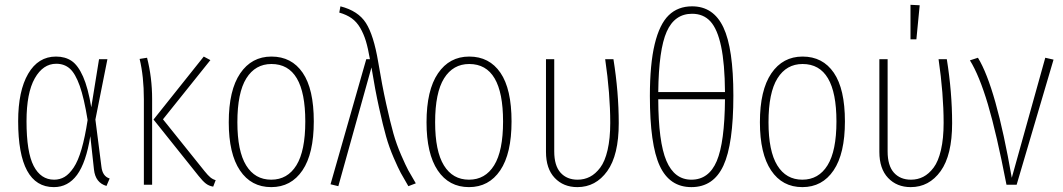

<svg xmlns="http://www.w3.org/2000/svg" viewBox="-20 -765 4401 795"><path d="M211.9 -530.8Q250 -530.8 276.6 -512.7Q303.2 -494.6 324 -447.8Q344.7 -400.9 357.9 -320.8L390.1 -520H424.8L375 -270L399.9 -75.2Q404.3 -34.7 434.1 -25.9L420.9 4.9Q375 -8.3 369.1 -63L354 -201.2Q336.4 -91.8 299.1 -41Q261.7 9.8 203.1 9.8Q55.2 9.8 55.2 -263.2Q55.2 -388.7 96.7 -459.7Q138.2 -530.8 211.9 -530.8ZM212.9 -501Q158.2 -501 124 -440.7Q89.8 -380.4 89.8 -263.2Q89.8 -134.8 119.4 -77.9Q148.9 -21 204.1 -21Q228 -21 247.3 -32.5Q266.6 -43.9 284.9 -71Q303.2 -98.1 317.6 -147.5Q332 -196.8 342.8 -268.1Q328.1 -358.9 310.1 -409.7Q292 -460.4 269.3 -480.7Q246.6 -501 212.9 -501Z M851.1 -516.1 654.8 -271 827.1 -56.2Q841.3 -38.6 851.1 -30.5Q860.8 -22.5 873 -19L862.8 7.8Q845.2 4.9 832.5 -4.9Q819.8 -14.6 802.7 -36.1L615.7 -270L823.7 -530.8ZM588.9 -525.9Q609.9 -443.8 609.9 -355V0H575.7V-354Q575.7 -448.7 558.1 -521Z M1104 -530.8Q1187.5 -530.8 1233.4 -463.6Q1279.3 -396.5 1279.3 -262.2Q1279.3 -128.9 1232.4 -59.6Q1185.5 9.8 1103 9.8Q1020 9.8 973.6 -59.3Q927.2 -128.4 927.2 -258.8Q927.2 -391.6 974.6 -461.2Q1022 -530.8 1104 -530.8ZM1104 -500Q1037.1 -500 1000 -440.7Q962.9 -381.3 962.9 -258.8Q962.9 -139.2 999.3 -80.1Q1035.6 -21 1103 -21Q1170.4 -21 1207.3 -80.6Q1244.1 -140.1 1244.1 -262.2Q1244.1 -500 1104 -500Z M1389.6 -738.8Q1462.9 -720.2 1495.1 -669.9Q1527.3 -619.6 1545.9 -508.8Q1562 -411.6 1579.1 -334.7Q1596.2 -257.8 1608.9 -212.6Q1621.6 -167.5 1641.1 -122.8Q1660.6 -78.1 1670.2 -60.5Q1679.7 -43 1701.7 -5.9L1670.9 5.9Q1649.9 -29.8 1639.4 -49.1Q1628.9 -68.4 1610.1 -111.8Q1591.3 -155.3 1578.6 -200Q1565.9 -244.6 1549.6 -318.6Q1533.2 -392.6 1518.1 -485.8L1380.9 5.9L1348.6 -2L1496.6 -520H1511.7Q1503.9 -565.4 1494.9 -595.2Q1485.8 -625 1471.4 -649.7Q1457 -674.3 1436.3 -689.2Q1415.5 -704.1 1384.8 -712.9Z M1922.9 -530.8Q2006.3 -530.8 2052.2 -463.6Q2098.1 -396.5 2098.1 -262.2Q2098.1 -128.9 2051.3 -59.6Q2004.4 9.8 1921.9 9.8Q1838.9 9.8 1792.5 -59.3Q1746.1 -128.4 1746.1 -258.8Q1746.1 -391.6 1793.5 -461.2Q1840.8 -530.8 1922.9 -530.8ZM1922.9 -500Q1856 -500 1818.8 -440.7Q1781.7 -381.3 1781.7 -258.8Q1781.7 -139.2 1818.1 -80.1Q1854.5 -21 1921.9 -21Q1989.3 -21 2026.1 -80.6Q2063 -140.1 2063 -262.2Q2063 -500 1922.9 -500Z M2520 -520Q2542 -382.8 2542 -254.9Q2542 -122.6 2494.4 -56.4Q2446.8 9.8 2370.6 9.8Q2313 9.8 2276.9 -28.3Q2240.7 -66.4 2240.7 -136.2V-520H2274.9V-138.2Q2274.9 -79.1 2301 -50Q2327.1 -21 2371.6 -21Q2399.4 -21 2422.6 -33Q2445.8 -44.9 2465.3 -70.8Q2484.9 -96.7 2495.8 -144Q2506.8 -191.4 2506.8 -255.9Q2506.8 -376 2485.8 -520Z M2845.7 -738.8Q2934.1 -738.8 2975.3 -651.6Q3016.6 -564.5 3016.6 -369.1Q3016.6 -168 2975.3 -79.1Q2934.1 9.8 2842.8 9.8Q2752.4 9.8 2711.7 -78.4Q2670.9 -166.5 2670.9 -367.2Q2670.9 -499.5 2690.9 -582.3Q2710.9 -665 2749 -701.9Q2787.1 -738.8 2845.7 -738.8ZM2845.7 -708Q2773.4 -708 2740.5 -633.8Q2707.5 -559.6 2705.6 -383.8H2981.9Q2981 -501.5 2965.8 -573Q2950.7 -644.5 2921.6 -676.3Q2892.6 -708 2845.7 -708ZM2842.8 -21Q2915 -21 2947.8 -98.1Q2980.5 -175.3 2981.9 -354H2705.6Q2706.1 -177.2 2739.3 -99.1Q2772.5 -21 2842.8 -21Z M3303.2 -530.8Q3386.7 -530.8 3432.6 -463.6Q3478.5 -396.5 3478.5 -262.2Q3478.5 -128.9 3431.6 -59.6Q3384.8 9.8 3302.2 9.8Q3219.2 9.8 3172.9 -59.3Q3126.5 -128.4 3126.5 -258.8Q3126.5 -391.6 3173.8 -461.2Q3221.2 -530.8 3303.2 -530.8ZM3303.2 -500Q3236.3 -500 3199.2 -440.7Q3162.1 -381.3 3162.1 -258.8Q3162.1 -139.2 3198.5 -80.1Q3234.9 -21 3302.2 -21Q3369.6 -21 3406.5 -80.6Q3443.4 -140.1 3443.4 -262.2Q3443.4 -500 3303.2 -500Z M3750 -745.1 3788.1 -743.2 3774.4 -602.1H3750ZM3900.4 -520Q3922.4 -382.8 3922.4 -254.9Q3922.4 -122.6 3874.8 -56.4Q3827.1 9.8 3751 9.8Q3693.4 9.8 3657.2 -28.3Q3621.1 -66.4 3621.1 -136.2V-520H3655.3V-138.2Q3655.3 -79.1 3681.4 -50Q3707.5 -21 3752 -21Q3779.8 -21 3803 -33Q3826.2 -44.9 3845.7 -70.8Q3865.2 -96.7 3876.2 -144Q3887.2 -191.4 3887.2 -255.9Q3887.2 -376 3866.2 -520Z M4029.3 -525.9Q4104 -404.3 4169.4 -28.8L4308.1 -525.9L4342.3 -518.1L4189.5 0H4147.5Q4106.4 -212.4 4070.6 -332.8Q4034.7 -453.1 3996.1 -515.1Z"/></svg>

Font: Fira Sans Compressed UltraLight
Style: Regular
Weight: 200
Width: 1
Designer: Carrois Corporate & Edenspiekermann AG
Foundry: Carrois Corporate GbR & Edenspiekermann AG
Version: Version 4.203;PS 004.203;hotconv 1.0.88;makeotf.lib2.5.64775